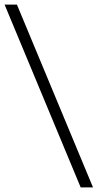

<svg xmlns="http://www.w3.org/2000/svg" viewBox="-50 -770 427 840"><path d="M303 50 -30 -750H24L357 50Z"/></svg>

Font: Mate
Style: Regular
Weight: 400
Designer: Eduardo Rodriguez Tunni
Foundry: Eduardo Rodriguez Tunni
Version: Version 1.003; ttfautohint (v1.8.4.7-5d5b);gftools[0.9.24]